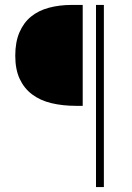

<svg xmlns="http://www.w3.org/2000/svg" viewBox="-20 -680 538 780"><path d="M370 80V-660H402V80ZM290 -250Q234 -250 188.5 -261Q143 -272 110.5 -296.5Q78 -321 60 -359.5Q42 -398 42 -454Q42 -509 59 -548.5Q76 -588 106 -612.5Q136 -637 178.5 -648.5Q221 -660 272 -660H316V-250Z"/></svg>

Font: TypoPRO Source Sans Pro
Style: Regular
Weight: 200
Designer: Paul D. Hunt
Foundry: Adobe Systems Incorporated
Version: Version 2.020;PS 2.000;hotconv 1.0.86;makeotf.lib2.5.63406